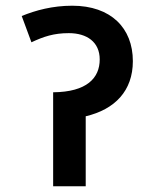

<svg xmlns="http://www.w3.org/2000/svg" viewBox="-20 -652 529 672"><path d="M233 -632C164 -632 105 -616 56 -596L90 -504C133 -524 168 -536 221 -536C284 -536 329 -505 329 -444C329 -379 284 -330 166 -329V0H280V-245C382 -269 445 -334 445 -438C445 -554 368 -632 233 -632Z"/></svg>

Font: Noto Sans SemiBold
Style: Italic
Weight: 600
Italic angle: -12°
Designer: Monotype Design Team
Foundry: Monotype Imaging Inc.
Version: Version 2.013